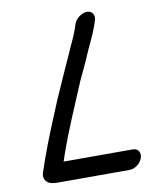

<svg xmlns="http://www.w3.org/2000/svg" viewBox="-84 -768 723 878"><g transform="rotate(-10 278.0 -329.0)"><path d="M319 -657 311 -633C299 -598 281 -565 266 -529C238 -467 206 -396 177 -330C143 -246 106 -162 76 -76L55 -15C51 -4 50 7 54 16C62 36 79 44 112 44H446C471 44 497 25 506 0C515 -25 502 -46 477 -46H156L166 -76C205 -188 252 -292 296 -398C318 -446 334 -476 352 -521C369 -559 388 -595 401 -633L409 -657C417 -681 404 -702 380 -702C356 -702 327 -681 319 -657Z"/></g></svg>

Font: Electronic
Style: BlkSuIt
Weight: 900
Version: Version 1.011